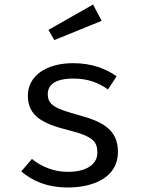

<svg xmlns="http://www.w3.org/2000/svg" viewBox="-20 -817 640 848"><path d="M391 -797 194 -685 220 -640 429 -725ZM280 -58C218 -58 162 -81 121 -115L74 -60C119 -21 184 11 280 11C392 11 501 -33 501 -146C501 -244 433 -280 330 -308C224 -337 191 -353 191 -401C191 -441 221 -470 305 -470C373 -470 418 -449 457 -422L495 -480C450 -512 388 -538 303 -538C184 -538 103 -482 103 -394C103 -302 174 -269 283 -242C395 -214 410 -189 410 -142C410 -91 361 -58 280 -58Z"/></svg>

Font: FiraMono Nerd Font
Style: Regular
Weight: 400
Designer: Carrois Corporate & Edenspiekermann AG
Foundry: Carrois Corporate GbR & Edenspiekermann AG
Version: Version 003.206;Nerd Fonts 3.3.0